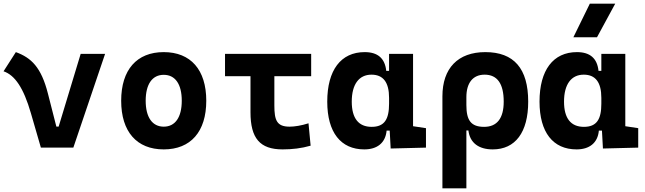

<svg xmlns="http://www.w3.org/2000/svg" viewBox="-25 -815 3561 1060"><path d="M200.7 0H379.9L555.2 -517.6H420.4L298.8 -116.2H286.1L239.7 -297.9C202.6 -444.3 147.5 -496.1 62.5 -527.3L-5.4 -421.4C56.6 -400.4 105 -330.6 145.5 -190.4Z M878.9 9.8C1027.8 9.8 1113.8 -87.9 1113.8 -258.8C1113.8 -429.7 1027.8 -527.3 878.9 -527.3C730 -527.3 644 -429.7 644 -258.8C644 -87.9 730 9.8 878.9 9.8ZM878.9 -115.7C815.9 -115.7 779.3 -167.5 779.3 -258.8C779.3 -350.6 815.9 -401.9 878.9 -401.9C942.4 -401.9 978.5 -350.6 978.5 -258.8C978.5 -167.5 942.4 -115.7 878.9 -115.7Z M1535.2 9.8C1587.9 9.8 1639.6 3.9 1689.9 -10.7L1678.2 -134.3C1638.7 -121.6 1601.1 -115.7 1574.2 -115.7C1502.9 -115.7 1489.7 -150.9 1489.7 -232.9V-394.5H1692.9V-517.6H1217.3V-394.5H1357.9V-195.3C1357.9 -51.8 1409.7 9.8 1535.2 9.8Z M1986.3 9.8C2056.2 9.8 2103 -24.9 2109.4 -93.8H2126.5L2131.8 4.9L2326.7 0V-107.4L2255.4 -118.2V-517.6H2123V-423.8H2107.4C2100.1 -493.2 2060.5 -527.3 1988.3 -527.3C1856.9 -527.3 1781.7 -427.7 1781.7 -253.9C1781.7 -84 1856.4 9.8 1986.3 9.8ZM2123 -242.7C2123 -157.2 2098.1 -114.7 2026.9 -114.7C1954.6 -114.7 1917 -161.6 1917 -253.9C1917 -349.1 1956.5 -402.8 2025.9 -402.8C2090.8 -402.8 2123 -360.4 2123 -274.9Z M2695.3 9.8C2819.8 9.8 2891.1 -84 2891.1 -253.9C2891.1 -436.5 2812.5 -527.3 2654.3 -527.3C2503.4 -527.3 2417.5 -438.5 2417.5 -283.2V224.6H2549.8V-94.7H2561C2569.3 -25.4 2619.1 9.8 2695.3 9.8ZM2549.8 -234.9V-278.8C2549.8 -357.4 2585.9 -402.8 2650.4 -402.8C2720.2 -402.8 2755.9 -353.5 2755.9 -253.9C2755.9 -161.6 2718.8 -114.7 2647.9 -114.7C2575.7 -114.7 2549.8 -149.9 2549.8 -234.9Z M3158.2 9.8C3228 9.8 3274.9 -24.9 3281.2 -93.8H3298.3L3303.7 4.9L3498.5 0V-107.4L3427.2 -118.2V-517.6H3294.9V-423.8H3279.3C3272 -493.2 3232.4 -527.3 3160.2 -527.3C3028.8 -527.3 2953.6 -427.7 2953.6 -253.9C2953.6 -84 3028.3 9.8 3158.2 9.8ZM3294.9 -242.7C3294.9 -157.2 3270 -114.7 3198.7 -114.7C3126.5 -114.7 3088.9 -161.6 3088.9 -253.9C3088.9 -349.1 3128.4 -402.8 3197.8 -402.8C3262.7 -402.8 3294.9 -360.4 3294.9 -274.9ZM3140.6 -609.4H3271L3371.6 -794.9H3231.4Z"/></svg>

Font: Cascadia Mono NF
Style: Bold
Weight: 700
Monospace: yes
Designer: Aaron Bell
Foundry: Saja Typeworks
Version: Version 2404.023